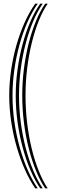

<svg xmlns="http://www.w3.org/2000/svg" viewBox="-20 -820 308 1040"><path d="M170.8 200Q141 157 115.5 100Q90 43 70.8 -23.1Q51.5 -89.2 40.8 -160.4Q30 -231.5 30 -303.2Q30 -369.2 39.9 -437.9Q49.8 -506.5 68.2 -572.4Q86.8 -638.2 112.8 -696.6Q138.8 -755 170.8 -800H184.2Q153.5 -756.2 128.2 -698.8Q103 -641.2 85 -575.4Q67 -509.5 57.4 -440.1Q47.8 -370.8 47.8 -303.2Q47.8 -230.8 58.1 -159Q68.5 -87.2 87 -21.2Q105.5 44.8 130.4 101.2Q155.2 157.8 184.2 200ZM197.8 200Q169.5 158.8 145.4 102.8Q121.2 46.8 103.2 -19.4Q85.2 -85.5 75.2 -157.6Q65.2 -229.8 65.2 -303.2Q65.2 -372 74.8 -442.1Q84.2 -512.2 101.8 -578.2Q119.2 -644.2 143.6 -701Q168 -757.8 197.8 -800H211.2Q182.8 -759 159.1 -703Q135.5 -647 118.4 -581Q101.2 -515 92.1 -444.2Q83 -373.5 83 -303.2Q83 -228.8 92.6 -156.2Q102.2 -83.8 119.6 -17.6Q137 48.5 160.4 104.1Q183.8 159.8 211.2 200ZM224.8 200Q198 160.8 175.4 105.8Q152.8 50.8 135.9 -15.5Q119 -81.8 109.8 -154.8Q100.5 -227.8 100.5 -303.2Q100.5 -375 109.5 -446.5Q118.5 -518 135.1 -583.9Q151.8 -649.8 174.5 -705.1Q197.2 -760.5 224.8 -800H238.2Q212 -761.8 189.9 -707Q167.8 -652.2 151.8 -586.5Q135.8 -520.8 127 -448.6Q118.2 -376.5 118.2 -303Q118.2 -226.8 127.1 -153.1Q136 -79.5 152.2 -13.4Q168.5 52.8 190.5 107.2Q212.5 161.8 238.2 200Z"/></svg>

Font: Big Shoulders Inline Text Thin Medium
Style: Regular
Weight: 500
Version: Version 2.002